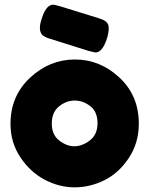

<svg xmlns="http://www.w3.org/2000/svg" viewBox="-20 -794 640 823"><path d="M575 -264Q575 -181 532 -116.5Q489 -52 427.5 -21.5Q366 9 300 9Q234 9 172 -23.5Q110 -56 67.5 -119.5Q25 -183 25 -263Q25 -383 109 -461Q193 -539 301 -539Q409 -539 492 -461.5Q575 -384 575 -264ZM389 -569 359 -576 194 -628Q167 -636 159 -647Q151 -658 151 -674.5Q151 -691 159 -715Q178 -774 208 -774Q212 -774 238 -767L403 -716Q417 -711 424 -708Q446 -697 446 -674.5Q446 -652 438 -628Q419 -569 389 -569ZM234 -191.5Q266 -167 299 -167Q332 -167 365 -192Q398 -217 398 -266Q398 -315 367 -339Q336 -363 300 -363Q264 -363 233 -338Q202 -313 202 -264.5Q202 -216 234 -191.5Z"/></svg>

Font: Fredoka One
Style: Regular
Weight: 400
Version: Version 1.001;April 7, 2020;FontCreator 12.0.0.2522 64-bit